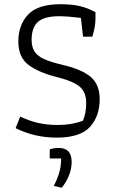

<svg xmlns="http://www.w3.org/2000/svg" viewBox="-20 -644 554 911"><path d="M54 -36 76 -91Q119 -70 162 -60.5Q205 -51 255 -51Q320 -51 373 -71Q389 -106 389 -155Q389 -206 359 -232Q329 -258 255 -277Q165 -299 116 -335.5Q67 -372 67 -447Q67 -525 113 -574.5Q159 -624 267 -624Q323 -624 361 -614.5Q399 -605 433 -586V-555Q433 -517 418 -470H374L364 -559Q300 -567 261 -567Q190 -567 160 -540Q130 -513 130 -455Q130 -421 144 -399.5Q158 -378 188.5 -364Q219 -350 274 -337Q369 -315 411 -278.5Q453 -242 453 -174Q453 -93 407 -42Q361 9 249 9Q144 9 54 -36ZM235 238Q252 206 261 175.5Q270 145 270 108H216V65Q234 58 259 58Q320 58 320 124Q320 156 307.5 187.5Q295 219 273 247Z"/></svg>

Font: Athiti
Style: Regular
Weight: 400
Designer: CadsonDemak Team
Foundry: CadsonDemak
Version: Version 1.032